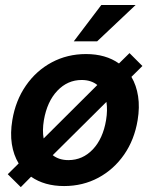

<svg xmlns="http://www.w3.org/2000/svg" viewBox="-20 -748 612 784"><path d="M64.9 16.1 11.7 -36.6 56.2 -80.6Q35.2 -115.2 28.3 -159.9Q21.5 -204.6 30.3 -257.3Q43.5 -337.4 85.7 -398.4Q127.9 -459.5 191.4 -493.4Q254.9 -527.3 331.1 -527.3Q411.6 -527.3 465.8 -488.8L508.8 -531.2L561.5 -478.5L516.6 -434.1Q537.1 -399.4 543.9 -354.7Q550.8 -310.1 542 -257.3Q528.8 -177.2 486.8 -116.7Q444.8 -56.2 381.6 -22.2Q318.4 11.7 241.7 11.7Q161.6 11.7 106.9 -26.4ZM158.2 -182.6 377.4 -400.9Q352.1 -421.4 313.5 -421.4Q255.9 -421.4 214.1 -377.4Q172.4 -333.5 159.2 -257.3Q152.3 -215.3 158.2 -182.6ZM259.3 -94.2Q317.4 -94.2 358.9 -137.9Q400.4 -181.6 413.1 -257.3Q419.9 -298.8 414.6 -332L195.3 -114.3Q221.2 -94.2 259.3 -94.2ZM281.2 -579.1 393.6 -727.5H533.7L376.5 -579.1Z"/></svg>

Font: Inter Display Semi Bold
Style: Italic
Weight: 600
Italic angle: -9.39999°
Designer: Rasmus Andersson
Foundry: rsms
Version: Version 4.000;git-4fc901f